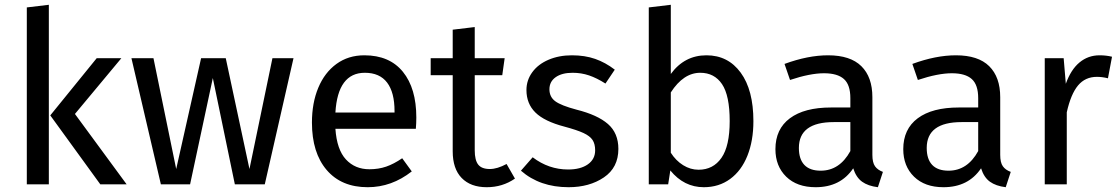

<svg xmlns="http://www.w3.org/2000/svg" viewBox="-20 -770 4675 802"><path d="M184 0H92V-739L184 -750ZM293 -294 509 0H399L190 -288L384 -527H487Z M1086 0H961L869 -444L774 0H652L529 -527H621L716 -64L820 -527H923L1022 -64L1118 -527H1206Z M1717 -232H1381Q1387 -145 1425 -104Q1463 -63 1523 -63Q1561 -63 1593 -74Q1625 -85 1660 -109L1700 -54Q1616 12 1516 12Q1406 12 1344.5 -60Q1283 -132 1283 -258Q1283 -340 1309.5 -403.5Q1336 -467 1385.5 -503Q1435 -539 1502 -539Q1607 -539 1663 -470Q1719 -401 1719 -279Q1719 -256 1717 -232ZM1628 -306Q1628 -384 1597 -425Q1566 -466 1504 -466Q1391 -466 1381 -300H1628Z M2131 -24Q2079 12 2013 12Q1946 12 1908.5 -26.5Q1871 -65 1871 -138V-456H1779V-527H1871V-646L1963 -657V-527H2088L2078 -456H1963V-142Q1963 -101 1977.5 -82.5Q1992 -64 2026 -64Q2057 -64 2096 -85Z M2548 -479 2509 -421Q2473 -444 2440.5 -455Q2408 -466 2372 -466Q2327 -466 2301 -447.5Q2275 -429 2275 -397Q2275 -365 2299.5 -347Q2324 -329 2388 -312Q2476 -290 2519.5 -252Q2563 -214 2563 -148Q2563 -70 2502.5 -29Q2442 12 2355 12Q2235 12 2156 -57L2205 -113Q2272 -62 2353 -62Q2405 -62 2435.5 -83.5Q2466 -105 2466 -142Q2466 -169 2455 -185.5Q2444 -202 2417 -214.5Q2390 -227 2338 -241Q2254 -263 2216.5 -300Q2179 -337 2179 -394Q2179 -435 2203.5 -468.5Q2228 -502 2271.5 -520.5Q2315 -539 2369 -539Q2423 -539 2466 -524Q2509 -509 2548 -479Z M3127 -264Q3127 -182 3102 -119.5Q3077 -57 3030 -22.5Q2983 12 2920 12Q2837 12 2780 -58L2771 0H2690V-739L2782 -750V-461Q2839 -539 2931 -539Q3021 -539 3074 -466.5Q3127 -394 3127 -264ZM3028 -264Q3028 -371 2996 -418.5Q2964 -466 2905 -466Q2835 -466 2782 -384V-132Q2803 -99 2833.5 -80Q2864 -61 2898 -61Q2959 -61 2993.5 -110.5Q3028 -160 3028 -264Z M3668 -52 3647 12Q3606 7 3581 -11Q3556 -29 3544 -67Q3491 12 3387 12Q3309 12 3264 -32Q3219 -76 3219 -147Q3219 -231 3279.5 -276Q3340 -321 3451 -321H3532V-360Q3532 -416 3505 -440Q3478 -464 3422 -464Q3364 -464 3280 -436L3257 -503Q3355 -539 3439 -539Q3532 -539 3578 -493.5Q3624 -448 3624 -364V-123Q3624 -91 3635 -75.5Q3646 -60 3668 -52ZM3532 -139V-260H3463Q3317 -260 3317 -152Q3317 -105 3340 -81Q3363 -57 3408 -57Q3487 -57 3532 -139Z M4202 -52 4181 12Q4140 7 4115 -11Q4090 -29 4078 -67Q4025 12 3921 12Q3843 12 3798 -32Q3753 -76 3753 -147Q3753 -231 3813.5 -276Q3874 -321 3985 -321H4066V-360Q4066 -416 4039 -440Q4012 -464 3956 -464Q3898 -464 3814 -436L3791 -503Q3889 -539 3973 -539Q4066 -539 4112 -493.5Q4158 -448 4158 -364V-123Q4158 -91 4169 -75.5Q4180 -60 4202 -52ZM4066 -139V-260H3997Q3851 -260 3851 -152Q3851 -105 3874 -81Q3897 -57 3942 -57Q4021 -57 4066 -139Z M4625 -533 4608 -443Q4584 -449 4562 -449Q4513 -449 4483 -413Q4453 -377 4436 -301V0H4344V-527H4423L4432 -420Q4453 -479 4489 -509Q4525 -539 4573 -539Q4601 -539 4625 -533Z"/></svg>

Font: Fira Sans
Style: Regular
Weight: 400
Designer: bBox Type GmbH & Carrois Corporate GbR & Edenspiekermann AG
Foundry: bBox Type GmbH & Carrois Corporate GbR & Edenspiekermann AG
Version: Version 4.301